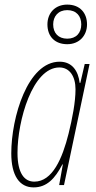

<svg xmlns="http://www.w3.org/2000/svg" viewBox="-20 -804 419 834"><path d="M272 -612C325 -612 358 -650 358 -698C358 -746 329 -784 272 -784C219 -784 186 -747 186 -698C186 -645 219 -612 272 -612ZM272 -636C233 -636 211 -661 211 -698C211 -733 233 -760 272 -760C312 -760 333 -734 333 -698C333 -661 311 -636 272 -636ZM126 10C183 10 219 -28 251 -90H253L237 0H258L369 -526H348L329 -444H326C320 -495 294 -536 239 -536C100 -536 29 -294 29 -138C29 -42 64 10 126 10ZM129 -15C86 -15 56 -51 56 -140C56 -280 121 -511 238 -511C282 -511 308 -473 308 -416C308 -360 294 -289 278 -224C251 -116 208 -15 129 -15Z"/></svg>

Font: Noto Sans ExtraCondensed Thin
Style: Italic
Weight: 100
Width: 2
Italic angle: -12°
Designer: Monotype Design Team
Foundry: Monotype Imaging Inc.
Version: Version 2.013